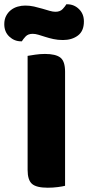

<svg xmlns="http://www.w3.org/2000/svg" viewBox="-64 -869 412 897"><path d="M159 8Q106 8 85.5 -10Q65 -28 65 -75V-608Q77 -610 100 -613.5Q123 -617 146 -617Q196 -617 218 -600Q240 -583 240 -534V-1Q229 2 206 5Q183 8 159 8ZM54 -843Q75 -843 95 -838.5Q115 -834 133.5 -828.5Q152 -823 167.5 -818.5Q183 -814 195 -814Q217 -814 229 -827Q241 -840 246 -849H250Q282 -849 305 -826.5Q328 -804 328 -769Q328 -724 300 -703Q272 -682 230 -682Q206 -682 185.5 -686.5Q165 -691 148 -696.5Q131 -702 116 -706.5Q101 -711 89 -711Q67 -711 55.5 -698.5Q44 -686 38 -676H34Q3 -676 -20.5 -698Q-44 -720 -44 -756Q-44 -778 -35.5 -794.5Q-27 -811 -13 -822Q1 -833 18.5 -838Q36 -843 54 -843Z"/></svg>

Font: Baloo Da 2 ExtraBold
Style: Regular
Weight: 800
Designer: Noopur Datye, Sulekha Rajkumar and Ek Type
Foundry: Ek Type
Version: Version 1.640;hotconv 1.0.111;makeotfexe 2.5.65597; ttfautoh